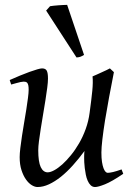

<svg xmlns="http://www.w3.org/2000/svg" viewBox="-20 -732 539 772"><path d="M318.4 -94.7V-105Q318.4 -108.4 318.6 -110.8Q318.8 -113.3 318.8 -116.2L319.8 -125Q296.9 -93.8 272.9 -67.1Q249 -40.5 224.9 -21.2Q200.7 -2 177 9Q153.3 20 130.9 20Q120.1 20 107.7 12.5Q95.2 4.9 84.5 -10.3Q73.7 -25.4 66.4 -47.9Q59.1 -70.3 59.1 -100.1Q59.1 -114.7 61.8 -137.2Q64.5 -159.7 68.4 -185.5Q72.3 -211.4 77.1 -239.3Q82 -267.1 85.9 -292.5Q89.8 -317.9 92.5 -338.6Q95.2 -359.4 95.2 -371.1Q95.2 -382.3 93.8 -388.9Q92.3 -395.5 89.6 -398.7Q86.9 -401.9 83.3 -402.8Q79.6 -403.8 75.2 -403.8Q70.8 -403.8 62.5 -402.1Q54.2 -400.4 45.9 -397.9Q36.1 -395.5 24.9 -392.1L19 -410.2Q39.6 -419.4 60.3 -428Q81.1 -436.5 98.6 -442.9Q116.2 -449.2 129.6 -453.1Q143.1 -457 148.9 -457Q163.1 -457 168 -447.8Q172.9 -438.5 172.9 -416Q172.9 -401.9 169.9 -378.9Q167 -356 162.6 -328.6Q158.2 -301.3 153.3 -272Q148.4 -242.7 144 -215.3Q139.6 -188 136.7 -165Q133.8 -142.1 133.8 -127.9Q133.8 -81.1 143.8 -60.1Q153.8 -39.1 171.9 -39.1Q182.6 -39.1 198 -47.4Q213.4 -55.7 230.5 -71Q247.6 -86.4 265.1 -107.9Q282.7 -129.4 298.1 -156Q313.5 -182.6 324.7 -213.6Q335.9 -244.6 340.3 -278.3Q347.7 -332.5 351.1 -366.9Q354.5 -401.4 352.1 -424.8Q359.4 -427.7 368.9 -432.1Q378.4 -436.5 388.2 -440.9Q397.9 -445.3 407 -449.5Q416 -453.6 421.9 -457L438 -441.9Q427.7 -390.1 418.5 -340.3Q409.2 -290.5 402.3 -247.8Q395.5 -205.1 391.6 -171.4Q387.7 -137.7 387.7 -118.7Q387.7 -96.2 390.1 -80.8Q392.6 -65.4 396.2 -55.7Q399.9 -45.9 404.3 -41.5Q408.7 -37.1 412.6 -37.1Q420.9 -37.1 434.6 -40.3Q448.2 -43.5 468.8 -50.8L475.6 -33.2Q429.7 -2 402.1 9Q374.5 20 362.3 20Q352.1 20 344.7 12.9Q337.4 5.9 332.5 -5.4Q327.6 -16.6 325 -30Q322.3 -43.5 320.8 -56.2Q319.3 -68.8 318.8 -79.3Q318.4 -89.8 318.4 -94.7ZM317.9 -511.2Q308.1 -505.4 302.2 -503.4Q296.4 -501.5 287.6 -501L165.5 -689.5L181.2 -707Q187 -708 196 -709Q205.1 -710 215.1 -710.7Q225.1 -711.4 234.4 -711.9Q243.7 -712.4 250 -712.4Z"/></svg>

Font: Gentium Plus
Style: Italic
Weight: 400
Italic angle: -8°
Designer: J. Victor Gaultney, Annie Olsen, Iska Routamaa
Foundry: SIL International
Version: Version 1.510